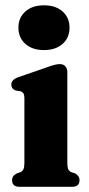

<svg xmlns="http://www.w3.org/2000/svg" viewBox="-20 -720 342 740"><path d="M149.5 -527Q104.5 -527 77.8 -550.8Q51 -574.5 51 -613.5Q51 -652 77.8 -675.8Q104.5 -699.5 149.5 -699.5Q194.5 -699.5 221.2 -675.8Q248 -652 248 -613.5Q248 -574.5 221.2 -550.8Q194.5 -527 149.5 -527ZM239.5 -442V-92.5Q239.5 -75 243.2 -67.5Q247 -60 254.5 -56.5L269 -52Q286.5 -42.5 286.5 -25.5Q286.5 0 257.5 0H56Q26.5 0 26.5 -25.5Q26.5 -42.5 44.5 -51.5L59 -56.5Q66.5 -60 70.2 -67.5Q74 -75 74 -92.5V-340Q74 -354.5 70 -360.2Q66 -366 58.5 -368.5L40.5 -371Q23.5 -378 23.5 -394Q23.5 -412 49 -422L159 -460Q193.5 -473 210 -473Q224.5 -473 232 -464.2Q239.5 -455.5 239.5 -442Z"/></svg>

Font: Fraunces 72pt Soft
Style: Bold
Weight: 700
Version: Version 1.000;[b76b70a41]